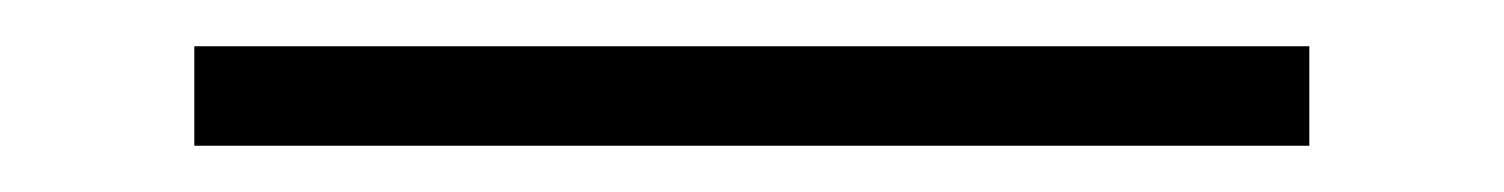

<svg xmlns="http://www.w3.org/2000/svg" viewBox="-20 13 650 83"><path d="M64 76V33H546V76Z"/></svg>

Font: DM Sans 36pt ExtraLight
Style: Regular
Weight: 250
Designer: Colophon Foundry, Jonny Pinhorn
Foundry: Colophon Foundry
Version: Version 4.004;gftools[0.9.30]